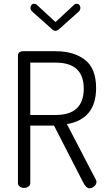

<svg xmlns="http://www.w3.org/2000/svg" viewBox="-20 -1005 569 1027"><path d="M177 -979 277 -887 376 -979Q382 -985 391 -985Q399 -985 404.5 -978.5Q410 -972 410 -963Q410 -950 398 -940L297 -850Q285 -840 277 -840Q267 -840 257 -850L156 -940Q143 -950 143 -963Q143 -972 148.5 -978.5Q154 -985 162 -985Q171 -985 177 -979ZM76 -26V-707Q76 -729 101 -731H278Q375 -731 434.5 -685Q494 -639 494 -534Q494 -368 338 -341L492 -45Q496 -40 496 -32Q496 -19 484 -8.5Q472 2 458 2Q440 2 423 -33L269 -333H142V-26Q142 -14 132 -7Q122 0 109 0Q95 0 85.5 -7Q76 -14 76 -26ZM278 -670H142V-390H278Q428 -390 428 -531Q428 -670 278 -670Z"/></svg>

Font: Dosis
Style: Book
Weight: 400
Designer: EdgarTolentino, PabloImpallari, IginoMarini
Foundry: EdgarTolentino, PabloImpallari, IginoMarini
Version: Version 1.007